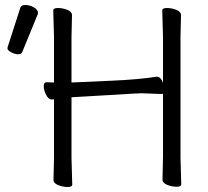

<svg xmlns="http://www.w3.org/2000/svg" viewBox="-20 -737 830 768"><path d="M630 -18 632 -107V-362L625 -361L546 -364L523 -363L504 -362Q486 -361 457 -359Q428 -357 395.5 -355.5Q363 -354 318.5 -351Q274 -348 266 -348V-105L269 1Q269 11 250.5 11Q232 11 213 3.5Q194 -4 194 -17L196 -106V-340Q193 -339 188 -339H187Q174 -339 164.5 -357.5Q155 -376 155 -392Q155 -408 166 -408H167L196 -407V-589L193 -695Q193 -705 212 -705Q231 -705 249.5 -697.5Q268 -690 268 -677L266 -588V-407Q267 -407 288.5 -408Q310 -409 423.5 -414Q537 -419 605 -430H608Q623 -430 632 -406V-589L629 -695Q629 -705 648 -705Q667 -705 685.5 -697.5Q704 -690 704 -677L702 -588V-106L705 0Q705 10 686.5 10Q668 10 649 2.5Q630 -5 630 -18ZM61 -705Q64 -717 81.5 -717Q99 -717 115.5 -707.5Q132 -698 132 -685Q132 -682 131 -680L69 -529Q66 -520 52.5 -520Q39 -520 24.5 -528Q10 -536 10 -542.5Q10 -549 11 -550Z"/></svg>

Font: LXGW WenKai
Style: Regular
Weight: 400
Designer: LXGW / Fontworks Inc.
Foundry: LXGW / Fontworks Inc.
Version: Version 1.520; June 14, 2025